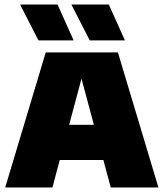

<svg xmlns="http://www.w3.org/2000/svg" viewBox="-20 -826 721 846"><path d="M3 0 181.5 -595H499.5L678 0H468L330 -513H348L211 0ZM170 -121 214.5 -276H465L509.5 -121ZM375.5 -648 294.5 -806H459.5L530.5 -648ZM149.5 -648 68.5 -806H233.5L304.5 -648Z"/></svg>

Font: Encode Sans SC Black
Style: Regular
Weight: 900
Version: Version 3.002